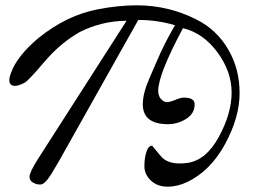

<svg xmlns="http://www.w3.org/2000/svg" viewBox="-20 -455 966 722"><path d="M612 12Q517 12 517 -63Q517 -104 542 -161L568 -221Q598 -292 638 -360Q572 -380 500 -380L200 154Q171 205 157 222Q143 239 131.5 239Q120 239 111 235Q91 227 91 210Q91 193 122 144L456 -377Q361 -376 279 -334Q207 -293 147 -222.5Q87 -152 73 -144Q49 -132 37 -132Q15 -132 15 -154Q15 -165 21 -180Q44 -245 127 -314Q232 -398 348 -420Q424 -435 495 -435Q614 -435 720 -381Q795 -343 838 -269.5Q881 -196 881 -105Q881 -14 826.5 86.5Q772 187 685 229Q648 247 610 247Q572 247 547.5 224Q523 201 523 170Q523 139 530.5 116Q538 93 552 93L583 130Q611 167 682.5 158Q754 149 802.5 60.5Q851 -28 851 -107Q851 -186 797.5 -258.5Q744 -331 668 -349Q575 -175 575 -114Q575 -94 585.5 -82.5Q596 -71 607.5 -71Q619 -71 639.5 -79.5Q660 -88 671 -88Q712 -88 712 -63Q712 -28 680 -8Q648 12 612 12Z"/></svg>

Font: GFS Didot
Style: Regular
Weight: 400
Designer: Takis Katsoulidis and George D. Matthiopoulos
Foundry: Takis Katsoulidis and George D. Matthiopoulos
Version: Version 1.0